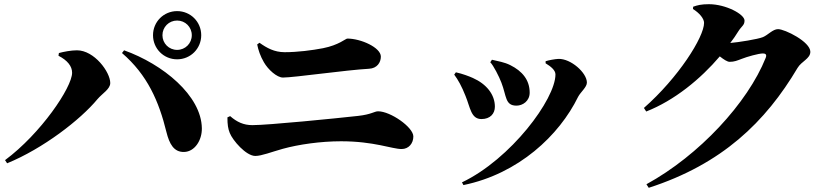

<svg xmlns="http://www.w3.org/2000/svg" viewBox="-20 -827 4000 916"><path d="M825 -544C889 -544 940 -595 940 -659C940 -723 889 -774 825 -774C761 -774 710 -723 710 -659C710 -595 761 -544 825 -544ZM825 -729C864 -729 895 -698 895 -659C895 -620 864 -589 825 -589C786 -589 755 -620 755 -659C755 -698 786 -729 825 -729ZM324 -480C324 -410 174 -189 4 -63L14 -48C185 -118 363 -255 445 -354C469 -382 506 -402 506 -431C506 -483 430 -587 347 -587C319 -587 283 -580 261 -574L259 -561C302 -539 324 -511 324 -480ZM943 -215C941 -371 757 -521 572 -587L562 -574C683 -470 738 -344 774 -197C788 -141 809 -101 858 -102C909 -103 944 -158 943 -215Z M1797 -557C1797 -600 1702 -643 1637 -643C1629 -643 1597 -612 1521 -597C1469 -587 1400 -578 1338 -578C1289 -578 1253 -598 1218 -623L1207 -615C1212 -589 1222 -559 1239 -530C1259 -495 1301 -457 1330 -457C1382 -457 1632 -493 1741 -499C1779 -501 1797 -529 1797 -557ZM1076 -193C1090 -157 1154 -83 1198 -83C1228 -83 1275 -102 1329 -117C1405 -138 1510 -153 1607 -153C1765 -153 1850 -116 1896 -116C1930 -116 1952 -143 1952 -176C1952 -220 1843 -296 1784 -296C1766 -296 1752 -281 1688 -274C1580 -262 1259 -230 1184 -230C1142 -230 1110 -245 1078 -273L1065 -267C1065 -232 1068 -213 1076 -193Z M2372 -433C2397 -369 2389 -323 2444 -323C2474 -323 2507 -345 2507 -385C2507 -446 2471 -488 2415 -516C2385 -531 2359 -534 2327 -542L2319 -530C2334 -515 2361 -462 2372 -433ZM2738 -365C2750 -388 2780 -411 2780 -433C2780 -480 2703 -548 2644 -546C2626 -545 2599 -540 2583 -535V-525C2608 -510 2630 -492 2630 -472C2630 -354 2417 -68 2184 43L2191 56C2454 2 2648 -181 2738 -365ZM2201 -369C2224 -313 2227 -259 2277 -259C2319 -259 2341 -285 2341 -318C2341 -376 2301 -426 2236 -455C2218 -463 2187 -475 2155 -482L2147 -471C2165 -447 2183 -415 2201 -369Z M3286 -784C3317 -765 3339 -738 3339 -718C3339 -650 3216 -456 3052 -312L3063 -295C3198 -348 3322 -450 3414 -558C3433 -543 3450 -532 3461 -532C3483 -532 3497 -538 3518 -546C3543 -556 3599 -572 3620 -572C3633 -572 3639 -566 3633 -551C3547 -336 3316 -86 3064 52L3075 69C3425 -44 3632 -245 3785 -503C3804 -535 3846 -547 3846 -580C3846 -628 3724 -688 3692 -688C3667 -688 3644 -660 3620 -650C3596 -640 3502 -625 3464 -622C3478 -640 3491 -659 3502 -677C3519 -704 3532 -706 3532 -729C3532 -759 3443 -807 3362 -807C3325 -807 3307 -802 3287 -795Z"/></svg>

Font: Noto Serif KR Black
Style: Regular
Weight: 900
Version: Version 1.001;PS 1.001;hotconv 16.6.54;makeotf.lib2.5.65590